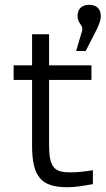

<svg xmlns="http://www.w3.org/2000/svg" viewBox="-20 -773 441 802"><path d="M274 -53C207 -53 185 -73 185 -168V-439H362V-500H185V-630H114V-500H37V-439H114V-165C114 -34 153 9 260 9C296 9 323 4 368 -4V-62C332 -56 302 -53 274 -53ZM298 -560H338L386 -654C396 -677 401 -690 401 -705V-707C401 -735 383 -753 353 -753C321 -753 304 -735 304 -707C304 -670 331 -671 322 -641Z"/></svg>

Font: LT Wave Text Light
Style: Regular
Weight: 300
Designer: Daniel Lyons
Version: Version 2.5 (Glyphs App)